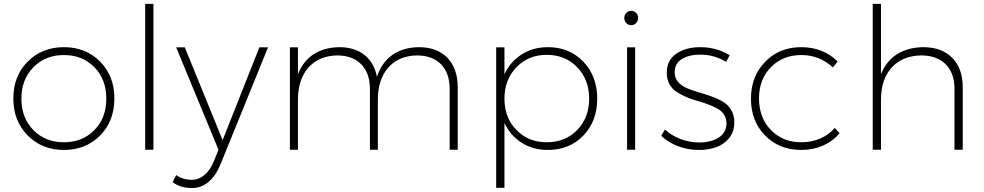

<svg xmlns="http://www.w3.org/2000/svg" viewBox="-20 -762 5006 977"><path d="M47.9 -261.2Q47.9 -375 120.8 -448.5Q193.8 -522 305.2 -522Q417 -522 489.5 -448.5Q562 -375 562 -261.2Q562 -146 489.5 -72.5Q417 1 305.2 1Q193.8 1 120.8 -72.8Q47.9 -146.5 47.9 -261.2ZM305.2 -38.1Q399.9 -38.1 460.4 -100.1Q521 -162.1 521 -259.8Q521 -357.9 460.4 -419.9Q399.9 -481.9 305.2 -481.9Q210.9 -481.9 149.9 -419.7Q88.9 -357.4 88.9 -259.8Q88.9 -162.1 149.9 -100.1Q210.9 -38.1 305.2 -38.1Z M718.8 0V-742.2H760.7V0Z M858.4 165 876.5 128.9Q910.6 152.8 955.6 152.8Q991.2 152.8 1020.3 128.7Q1049.3 104.5 1067.9 59.1L1091.8 0L876.5 -521H920.4L1112.8 -48.8L1299.8 -521H1343.8L1101.6 75.2Q1077.6 133.8 1040.5 164.3Q1003.4 194.8 957.5 194.8Q898.4 194.8 858.4 165Z M1455.1 0V-521H1496.1V-383.8Q1521.5 -450.2 1575 -485.4Q1628.4 -520.5 1706.1 -522Q1784.7 -522 1834.5 -482.4Q1884.3 -442.9 1897.9 -371.1Q1921.9 -443.8 1976.1 -482.2Q2030.3 -520.5 2110.8 -522Q2204.1 -522 2256.6 -467.8Q2309.1 -413.6 2309.1 -317.9V0H2268.1V-310.1Q2268.1 -390.1 2223.9 -435.1Q2179.7 -480 2101.1 -480Q2007.8 -478 1955.3 -417.7Q1902.8 -357.4 1902.8 -254.9V0H1862.3V-310.1Q1862.3 -390.1 1817.9 -435.1Q1773.4 -480 1695.3 -480Q1602.1 -478 1549.1 -417.7Q1496.1 -357.4 1496.1 -254.9V0Z M2504.9 193.8V-521H2546.9V-383.8Q2576.7 -448.2 2634.5 -485.1Q2692.4 -522 2768.1 -522Q2877.4 -522 2948.2 -448.2Q3019 -374.5 3019 -259.8Q3019 -145.5 2948.5 -72.3Q2877.9 1 2768.1 1Q2692.4 1 2634.5 -35.6Q2576.7 -72.3 2546.9 -136.2V193.8ZM2762.2 -38.1Q2856.4 -38.1 2917.2 -100.6Q2978 -163.1 2978 -259.8Q2978 -356.4 2917.2 -419.7Q2856.4 -482.9 2762.2 -482.9Q2668.5 -482.9 2607.7 -419.7Q2546.9 -356.4 2546.9 -259.8Q2546.9 -163.1 2607.7 -100.6Q2668.5 -38.1 2762.2 -38.1Z M3156.7 -670.9Q3156.7 -686 3167.2 -696.5Q3177.7 -707 3191.9 -707Q3206.1 -707 3216.6 -696.5Q3227.1 -686 3227.1 -670.9Q3227.1 -655.3 3216.8 -644.5Q3206.5 -633.8 3191.9 -633.8Q3177.2 -633.8 3167 -644.5Q3156.7 -655.3 3156.7 -670.9ZM3170.9 0V-521H3211.9V0Z M3344.7 -70.8 3363.8 -103Q3397.5 -71.8 3443.1 -54.4Q3488.8 -37.1 3538.1 -37.1Q3596.7 -37.1 3635.7 -61Q3674.8 -85 3676.8 -131.8Q3677.2 -158.2 3664.8 -178Q3652.3 -197.8 3631.1 -209.2Q3609.9 -220.7 3582.5 -231.2Q3555.2 -241.7 3526.4 -249.3Q3497.6 -256.8 3470.2 -269Q3442.9 -281.2 3421.1 -295.7Q3399.4 -310.1 3386.2 -334.5Q3373 -358.9 3373 -391.1Q3373 -455.6 3421.4 -488.8Q3469.7 -522 3543.9 -522Q3625.5 -522 3692.9 -481L3674.8 -446.8Q3616.2 -483.9 3543 -483.9Q3484.9 -483.9 3449 -461.2Q3413.1 -438.5 3413.1 -394Q3413.1 -365.7 3429.9 -345.7Q3446.8 -325.7 3473.4 -314.2Q3500 -302.7 3532.5 -293.2Q3564.9 -283.7 3597.4 -272.5Q3629.9 -261.2 3656.5 -246.1Q3683.1 -231 3700 -203.6Q3716.8 -176.3 3716.8 -139.2Q3716.8 -92.8 3690.7 -60.1Q3664.6 -27.3 3625 -13.2Q3585.4 1 3536.1 1Q3481 1 3430.7 -17.8Q3380.4 -36.6 3344.7 -70.8Z M4056.6 -522Q4169.4 -522 4242.2 -449.2L4218.3 -418.9Q4150.4 -481.9 4057.6 -481.9Q3963.4 -481.9 3902.8 -420.2Q3842.3 -358.4 3842.3 -261.2Q3842.3 -162.6 3902.8 -100.3Q3963.4 -38.1 4057.6 -38.1Q4109.9 -38.1 4153.6 -56.9Q4197.3 -75.7 4227.5 -110.8L4252.4 -84Q4217.8 -43 4167.5 -21Q4117.2 1 4056.6 1Q3945.8 1 3873.5 -72.3Q3801.3 -145.5 3801.3 -259.8Q3801.3 -374 3873.8 -448Q3946.3 -522 4056.6 -522Z M4420.9 0V-742.2H4462.9V-384.8Q4489.3 -450.7 4543.9 -485.6Q4598.6 -520.5 4677.2 -522Q4772 -522 4825.4 -467.8Q4878.9 -413.6 4878.9 -317.9V0H4836.9V-310.1Q4836.9 -390.1 4792 -435.1Q4747.1 -480 4667 -480Q4570.8 -478 4516.8 -417.7Q4462.9 -357.4 4462.9 -254.9V0Z"/></svg>

Font: Trueno UltraLight
Style: Regular
Weight: 250
Designer: Julieta Ulanovsky
Foundry: Julieta Ulanovsky
Version: Version 3.001b | FøM Fix